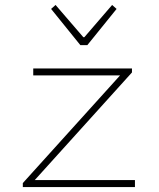

<svg xmlns="http://www.w3.org/2000/svg" viewBox="-20 -754 640 774"><path d="M72 0V-16L464 -450H114V-478H512V-462L120 -28H524V0ZM304 -572 186 -718 204 -734 316 -604H320L432 -734L450 -718L332 -572Z"/></svg>

Font: Source Code Pro ExtraLight
Style: Regular
Weight: 200
Monospace: yes
Designer: Paul D. Hunt, Teo Tuominen
Foundry: Adobe Systems Incorporated
Version: Version 2.030;PS 1.000;hotconv 16.6.51;makeotf.lib2.5.65220